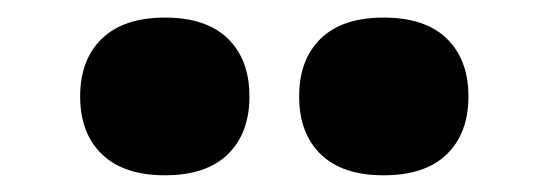

<svg xmlns="http://www.w3.org/2000/svg" viewBox="-20 -822 626 224"><path d="M427.5 -617.5Q379.5 -617.5 354.2 -642Q329 -666.5 329 -709.5Q329 -752.5 354.2 -777Q379.5 -801.5 427.5 -801.5Q476 -801.5 501.2 -777Q526.5 -752.5 526.5 -709.5Q526.5 -666.5 501.2 -642Q476 -617.5 427.5 -617.5ZM172.5 -617.5Q124.5 -617.5 99 -642Q73.5 -666.5 73.5 -709.5Q73.5 -752.5 99 -777Q124.5 -801.5 172.5 -801.5Q220.5 -801.5 245.8 -777Q271 -752.5 271 -709.5Q271 -666.5 245.8 -642Q220.5 -617.5 172.5 -617.5Z"/></svg>

Font: Encode Sans SC Condensed Thin ExtraBold
Style: Regular
Weight: 800
Version: Version 3.002